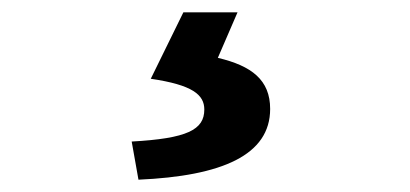

<svg xmlns="http://www.w3.org/2000/svg" viewBox="-20 -24 666 312"><path d="M205 268C341 262 419 228 419 153C419 106 389 83 334 70L366 -4H278L225 104C293 114 312 130 312 154C312 187 284 201 194 206Z"/></svg>

Font: Noto Sans CJK KR Bold
Style: Regular
Weight: 700
Designer: Ryoko NISHIZUKA (kana & ideographs); Paul D. Hunt (Latin, Greek & Cyrillic); Wenlong ZHANG (bopomofo); Sandoll Communica
Foundry: Adobe Systems Incorporated
Version: Version 1.004;PS 1.004;hotconv 1.0.82;makeotf.lib2.5.63406